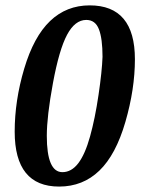

<svg xmlns="http://www.w3.org/2000/svg" viewBox="-20 -685 540 715"><path d="M482.4 -464.4Q482.4 -353.5 447 -231.2Q411.6 -108.9 350.1 -49.6Q288.6 9.8 200.2 9.8Q34.7 9.8 34.7 -194.8Q34.7 -310.1 70.1 -429.2Q105.5 -548.3 166.5 -606.7Q227.5 -665 314 -665Q482.4 -665 482.4 -464.4ZM361.8 -473.6Q361.8 -541 348.4 -575.9Q335 -610.8 301.3 -610.8Q259.3 -610.8 229.7 -555.4Q200.2 -500 177.2 -375.7Q154.3 -251.5 154.3 -179.2Q154.3 -43.9 212.4 -43.9Q246.1 -43.9 271.5 -77.1Q296.9 -110.4 315.4 -177Q334 -243.7 346.9 -331.5Q359.9 -419.4 361.8 -473.6Z"/></svg>

Font: Tinos
Style: Bold Italic
Weight: 700
Italic angle: -16.333°
Designer: Steve Matteson
Foundry: Monotype Imaging Inc.
Version: Version 1.23